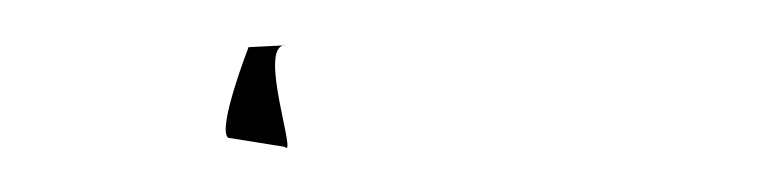

<svg xmlns="http://www.w3.org/2000/svg" viewBox="-20 -473 336 85"><path d="M81 -412 106 -408C112 -402 94 -452 106 -453C110 -453 85 -452 90 -452C90 -452 76 -416 81 -412Z"/></svg>

Font: pokerface
Style: Regular
Weight: 400
Version: Version 1